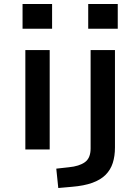

<svg xmlns="http://www.w3.org/2000/svg" viewBox="-20 -749 690 962"><path d="M93 -605V-729H241V-605ZM107 0V-498H229V0ZM422 -605V-729H570V-605ZM272 193 262 96 325 89Q377 84 405.5 63.5Q434 43 434 -5V-498H556V-10Q556 33 545 67.5Q534 102 509 127Q484 152 442.5 167Q401 182 340 187Z"/></svg>

Font: Nunito Sans 7pt Expanded SemiBold
Style: Regular
Weight: 600
Width: 7
Designer: Vernon Adams
Foundry: Vernon Adams
Version: Version 3.101;gftools[0.9.27]